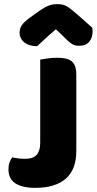

<svg xmlns="http://www.w3.org/2000/svg" viewBox="-20 -895 469 931"><path d="M175 -606Q186 -608 210 -611.5Q234 -615 256 -615Q279 -615 296.5 -611.5Q314 -608 326 -599Q338 -590 344 -574Q350 -558 350 -532V-162Q350 -73 299 -28.5Q248 16 149 16Q97 16 65 0Q42 -11 31.5 -30Q21 -49 21 -73Q21 -93 26.5 -108Q32 -123 40 -132Q59 -128 72.5 -126.5Q86 -125 102 -125Q141 -125 158 -144.5Q175 -164 175 -202ZM251 -753Q217 -724 198 -706Q179 -688 160 -671Q121 -671 98 -689.5Q75 -708 75 -737Q75 -757 86 -773Q97 -789 123 -808L172 -843Q196 -860 215.5 -867.5Q235 -875 255 -875Q268 -875 278.5 -873.5Q289 -872 300 -866.5Q311 -861 324 -850.5Q337 -840 357 -823L427 -761Q428 -756 428.5 -752Q429 -748 429 -743Q429 -712 412.5 -692.5Q396 -673 365 -673Q355 -673 347 -674.5Q339 -676 330.5 -681Q322 -686 311 -695.5Q300 -705 285 -721Z"/></svg>

Font: Baloo Tammudu
Style: Regular
Weight: 400
Designer: Omkar Shende and Ek Type
Foundry: Ek Type
Version: Version 1.007;PS 1.000;hotconv 1.0.88;makeotf.lib2.5.647800